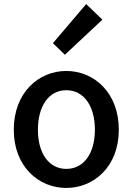

<svg xmlns="http://www.w3.org/2000/svg" viewBox="-20 -914 654 947"><path d="M307 13C443 13 566 -92 566 -274C566 -458 443 -564 307 -564C171 -564 48 -458 48 -274C48 -92 171 13 307 13ZM307 -81C221 -81 167 -158 167 -274C167 -391 221 -469 307 -469C394 -469 448 -391 448 -274C448 -158 394 -81 307 -81ZM300 -644 485 -817 405 -894 241 -701Z"/></svg>

Font: Genne Gothic Medium
Style: Regular
Weight: 500
Designer: Ryoko NISHIZUKA (kana & ideographs); Paul D. Hunt (Latin, Greek & Cyrillic); Wenlong ZHANG (bopomofo); Sandoll Communica
Foundry: Adobe Systems Incorporated
Version: Version 1.004;PS 1.004;hotconv 16.6.51;makeotf.lib2.5.65220